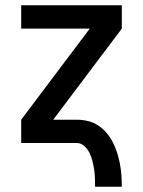

<svg xmlns="http://www.w3.org/2000/svg" viewBox="-20 -540 540 725"><path d="M339 165Q339 149 338.5 132.5Q338 116 335.5 100Q333 84 329 68Q325 52 318 37.5Q311 23 298.5 11.5Q286 0 270 0H60V-88L319 -432H60V-520H440V-432L181 -88H270Q291 -88 312 -83Q333 -78 351 -66Q369 -54 383 -37.5Q397 -21 406.5 -2Q416 17 422.5 37.5Q429 58 433 79.5Q437 101 438.5 122.5Q440 144 440 165Z"/></svg>

Font: Iosevka SS04 Semibold
Style: Regular
Weight: 600
Monospace: yes
Designer: Belleve Invis
Foundry: Belleve Invis
Version: Version 19.0.0; ttfautohint (v1.8.4)